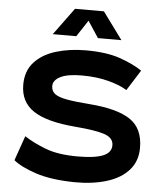

<svg xmlns="http://www.w3.org/2000/svg" viewBox="-62 -996 887 1059"><g transform="rotate(5 382.0 -466.5)"><path d="M98 -219Q148 -186 217.5 -159.5Q287 -133 395 -133Q489 -133 535 -151.5Q581 -170 581 -211Q581 -252 531 -269Q481 -286 369 -295Q209 -308 135.5 -357Q62 -406 62 -501Q62 -578 106.5 -626.5Q151 -675 226 -697.5Q301 -720 390 -720Q505 -720 579.5 -694Q654 -668 703 -635L631 -521Q596 -544 530 -562Q464 -580 380 -580Q301 -580 261.5 -560Q222 -540 222 -508Q222 -480 242.5 -464.5Q263 -449 310.5 -440.5Q358 -432 438 -426Q591 -414 662.5 -365.5Q734 -317 734 -210Q734 -136 690 -86.5Q646 -37 568 -13Q490 11 390 10Q259 8 175 -20Q91 -48 50 -82ZM390 -884 330 -793H200L310 -943H470L580 -793H450Z"/></g></svg>

Font: Copperplate Sans CC
Style: Bold
Weight: 700
Designer: indestructible type*
Foundry: Cowboy Collective
Version: Version 1.000